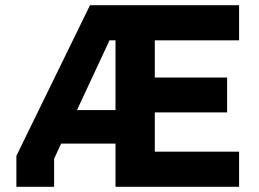

<svg xmlns="http://www.w3.org/2000/svg" viewBox="-20 -718 994 738"><path d="M424 -166V0H899V-135H575V-286H853V-420H575V-563H899V-698H326L43 -119V0H188V-108L215 -166ZM401 -563H424V-295H276Z"/></svg>

Font: Braiins Sans
Style: Bold
Weight: 700
Designer: Mike Abbink, Paul van der Laan, Pieter van Rosmalen, Jiri Chlebus, Lubos Buracinsky
Foundry: Bold Monday, Sudetype
Version: Version 1.000;hotconv 1.0.109;makeotfexe 2.5.65596